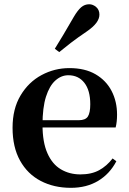

<svg xmlns="http://www.w3.org/2000/svg" viewBox="-20 -875 612 911"><path d="M316.2 16.2Q235.8 16.2 173.2 -16.5Q110.6 -49.1 75.1 -113Q39.6 -176.9 39.6 -268.8Q39.6 -358.8 77.6 -422.2Q115.5 -485.7 177.2 -518.8Q238.9 -551.9 309.4 -551.9Q383.1 -551.9 433.5 -522.5Q483.8 -493.1 509.6 -443.2Q535.4 -393.3 535.4 -330.9Q535.4 -296.1 528.7 -270.2H98.1V-304.6H353.4Q385.5 -304.6 396.9 -322.2Q408.3 -339.8 408.3 -380.4Q408.3 -446.3 380.2 -482.2Q352.1 -518 304.1 -518Q270.7 -518 242.6 -492.9Q214.6 -467.8 198.1 -416Q181.7 -364.1 181.7 -282.7Q181.7 -200.5 204.9 -148.2Q228 -95.8 268.8 -71.7Q309.5 -47.5 361.4 -47.5Q414.4 -47.5 450.9 -67.7Q487.3 -87.9 514.2 -123.2L532.1 -109.9Q500.6 -49.8 445.7 -16.8Q390.7 16.2 316.2 16.2ZM240.1 -643.7Q259.8 -675.4 280.3 -709.7Q300.9 -743.9 330 -794.7Q348.4 -826.1 365.1 -840.5Q381.8 -854.8 403.2 -854.8Q420.8 -854.8 436.3 -841.6Q451.7 -828.4 451.7 -805.7Q451.7 -786.2 437.1 -766.5Q422.5 -746.8 391.6 -725.6Q346.8 -695.3 317.1 -672.4Q287.5 -649.6 261 -627.8Z"/></svg>

Font: Source Han Serif JP VF
Style: Regular
Weight: 250
Designer: Ryoko NISHIZUKA 西塚涼子 (kana & ideographs); Frank Grießhammer (Latin, Greek & Cyrillic); Wenlong ZHANG 张文龙 (bopomofo); San
Foundry: Adobe
Version: Version 2.001;hotconv 1.1.0;makeotfexe 2.6.0